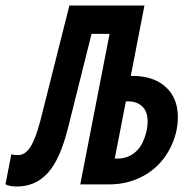

<svg xmlns="http://www.w3.org/2000/svg" viewBox="-69 -679 689 707"><path d="M333 0H226.6L334.5 -554.2H268.1L181.6 -208.5Q152.8 -92.8 107.4 -42.5Q62 7.8 -6.8 7.8Q-35.2 7.8 -48.8 -0.5L-27.3 -111.3Q-20.5 -107.9 -2 -107.9Q22.9 -107.9 42 -136.5Q61 -165 79.1 -232.4L186.5 -658.7H462.9L412.6 -399.4H418.9Q496.6 -399.4 541.3 -358.6Q585.9 -317.9 585.9 -248Q585.9 -183.6 552.7 -124.3Q519.5 -64.9 461.4 -32.5Q403.3 0 333 0ZM474.6 -231.4Q474.6 -268.6 454.8 -287.1Q435.1 -305.7 402.8 -305.7H394.5L353.5 -95.2H364.7Q397.5 -95.2 422.9 -113.8Q448.2 -132.3 461.4 -166.3Q474.6 -200.2 474.6 -231.4Z"/></svg>

Font: Cousine
Style: Bold Italic
Weight: 700
Italic angle: -12°
Monospace: yes
Designer: Steve Matteson
Foundry: Ascender Corporation
Version: Version 1.20